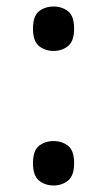

<svg xmlns="http://www.w3.org/2000/svg" viewBox="-20 -561 326 588"><path d="M144 -405Q118 -405 99.5 -420Q81 -435 81 -473Q81 -512 99.5 -526.5Q118 -541 144 -541Q170 -541 188.5 -526.5Q207 -512 207 -473Q207 -435 188.5 -420Q170 -405 144 -405ZM144 7Q118 7 99.5 -8Q81 -23 81 -61Q81 -100 99.5 -114.5Q118 -129 144 -129Q170 -129 188.5 -114.5Q207 -100 207 -61Q207 -23 188.5 -8Q170 7 144 7Z"/></svg>

Font: Noto Serif Hebrew
Style: Regular
Weight: 400
Designer: Monotype Design Team
Foundry: Monotype Imaging Inc.
Version: Version 2.003